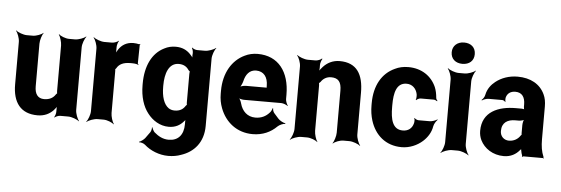

<svg xmlns="http://www.w3.org/2000/svg" viewBox="-56 -920 3822 1309"><g transform="rotate(5 1855.0 -265.0)"><path d="M252 -104C209 -104 188 -134 188 -186V-478C188 -502 200 -539 210 -552L209 -554C198 -542 162 -528 138 -528H97C73 -528 36 -542 23 -554L21 -552C33 -539 47 -502 47 -478V-187C47 -64 101 10 217 10C265 10 299 -8 325 -35C333 -45 347 -60 351 -70L348 -72C343 -62 342 -43 343 -29V-27C344 -15 337 5 332 12L334 15C340 8 360 0 372 0H427C451 0 488 14 501 26L503 24C491 11 477 -26 477 -50V-478C477 -502 491 -539 503 -552L501 -554C488 -542 451 -528 427 -528H386C362 -528 327 -542 316 -554L314 -552C324 -539 336 -502 336 -478V-167C336 -164 337 -150 339 -148L341 -152C339 -153 331 -145 330 -143C314 -118 289 -104 252 -104Z M872 -391 874 -393C872 -395 868 -399 868 -403L870 -527C870 -529 873 -532 874 -533L872 -536C871 -535 868 -533 866 -533C855 -536 838 -538 826 -538C778 -538 746 -515 726 -485C719 -474 710 -458 707 -449L710 -448C714 -457 715 -475 714 -488V-497C713 -511 720 -534 726 -542L725 -545C718 -537 695 -528 680 -528H628C604 -528 567 -542 554 -554L552 -552C564 -539 578 -502 578 -478V-50C578 -26 564 11 552 24L554 26C567 14 604 0 628 0H669C693 0 728 14 739 26L741 24C731 11 719 -26 719 -50V-334C719 -337 719 -350 717 -351L715 -348C716 -347 723 -354 724 -356C740 -385 769 -400 818 -400C835 -400 863 -400 872 -391Z M1224 -31V-17C1224 57 1186 98 1123 98C1082 98 1051 80 1023 56C1015 48 1007 32 1006 24H1002C1003 32 1000 48 994 57L963 100C955 111 933 127 923 129L924 133C934 131 955 137 965 146C1006 183 1067 208 1129 208C1160 208 1190 203 1216 193C1302 165 1366 96 1366 -18V-478C1366 -502 1380 -539 1392 -552L1390 -554C1377 -542 1340 -528 1316 -528H1263C1252 -528 1234 -535 1229 -542L1226 -539C1231 -533 1236 -514 1235 -504V-502C1233 -489 1234 -471 1238 -462L1241 -464C1238 -473 1225 -488 1216 -497C1192 -522 1161 -538 1116 -538C1088 -538 1062 -532 1038 -519C957 -479 913 -389 913 -268V-258C913 -178 934 -112 970 -67C1003 -24 1054 10 1115 10C1160 10 1192 -8 1216 -36C1221 -41 1228 -49 1230 -55L1227 -56C1224 -51 1224 -39 1224 -31ZM1224 -361V-166C1224 -163 1225 -149 1226 -148L1229 -151C1227 -152 1220 -145 1218 -142C1204 -119 1181 -104 1146 -104C1130 -104 1116 -108 1104 -116C1070 -140 1054 -193 1054 -258V-268C1054 -349 1078 -423 1147 -423C1180 -423 1202 -409 1216 -387C1218 -385 1227 -376 1229 -377L1227 -381C1225 -380 1224 -364 1224 -361Z M1677 -538C1645 -538 1615 -531 1589 -518C1506 -479 1449 -390 1449 -265V-246C1449 -211 1455 -178 1467 -147C1502 -55 1581 10 1689 10C1758 10 1813 -16 1854 -57C1866 -69 1893 -80 1905 -79L1906 -83C1893 -84 1866 -98 1855 -111L1824 -146C1817 -154 1813 -169 1814 -177L1810 -178C1809 -170 1801 -153 1793 -146C1770 -120 1739 -104 1698 -104C1643 -104 1607 -140 1593 -192C1590 -206 1579 -226 1571 -233L1570 -229C1578 -223 1597 -218 1611 -218H1866C1880 -218 1902 -209 1910 -202L1912 -204C1905 -212 1896 -234 1896 -248V-278C1896 -434 1819 -538 1677 -538ZM1757 -326V-320C1757 -317 1757 -311 1759 -310L1761 -312C1760 -314 1754 -314 1751 -314H1615C1601 -314 1578 -308 1570 -301L1572 -297C1580 -305 1591 -328 1595 -344C1605 -389 1630 -424 1676 -424C1728 -424 1757 -387 1757 -326Z M2189 -423C2239 -423 2260 -397 2260 -337V-50C2260 -26 2248 11 2238 24L2240 26C2251 14 2286 0 2310 0H2351C2375 0 2412 14 2425 26L2427 24C2415 11 2401 -26 2401 -50V-336C2401 -460 2356 -538 2238 -538C2190 -538 2152 -517 2125 -487C2116 -477 2102 -460 2097 -450L2101 -448C2105 -459 2107 -478 2106 -493V-498C2105 -511 2113 -534 2119 -542L2116 -545C2110 -537 2087 -528 2073 -528H2021C1997 -528 1960 -542 1947 -554L1945 -552C1957 -539 1971 -502 1971 -478V-50C1971 -26 1957 11 1945 24L1947 26C1960 14 1997 0 2021 0H2062C2086 0 2122 14 2133 26L2134 24C2124 11 2112 -26 2112 -50V-359C2112 -362 2111 -378 2109 -379L2107 -375C2109 -374 2118 -383 2120 -385C2134 -407 2158 -423 2189 -423Z M2621 -257V-271C2621 -353 2636 -424 2706 -424C2744 -424 2772 -398 2780 -359C2782 -349 2781 -326 2777 -320L2780 -318C2784 -324 2800 -332 2810 -332H2899C2907 -332 2918 -327 2923 -323L2925 -326C2921 -330 2915 -339 2915 -347C2913 -372 2908 -396 2899 -418C2867 -491 2799 -538 2708 -538C2673 -538 2643 -531 2617 -518C2531 -479 2480 -393 2480 -271V-257C2480 -220 2485 -185 2495 -153C2525 -57 2599 10 2709 10C2764 10 2815 -13 2851 -45C2879 -70 2905 -106 2912 -152C2915 -168 2929 -189 2938 -197L2936 -200C2926 -192 2901 -183 2884 -183H2808C2799 -183 2784 -190 2781 -196L2778 -194C2782 -188 2782 -168 2779 -159C2770 -124 2744 -104 2707 -104C2636 -104 2621 -174 2621 -257Z M3143 -50V-478C3143 -502 3157 -539 3169 -552L3167 -554C3154 -542 3117 -528 3093 -528H3052C3028 -528 2991 -542 2978 -554L2976 -552C2988 -539 3002 -502 3002 -478V-50C3002 -26 2988 11 2976 24L2978 26C2991 14 3028 0 3052 0H3093C3117 0 3154 14 3167 26L3169 24C3157 11 3143 -26 3143 -50ZM3072 -592C3119 -592 3151 -619 3151 -665C3151 -711 3119 -738 3072 -738C3026 -738 2993 -709 2993 -665C2993 -619 3026 -592 3072 -592Z M3658 -128V-352C3658 -383 3653 -410 3642 -433C3611 -501 3544 -538 3456 -538C3397 -538 3345 -519 3306 -488C3279 -467 3255 -436 3247 -397C3245 -382 3233 -365 3224 -358L3227 -355C3235 -362 3257 -370 3272 -370H3365C3373 -370 3382 -364 3385 -359L3388 -361C3385 -366 3385 -383 3387 -390C3395 -419 3418 -434 3449 -434C3494 -434 3516 -404 3516 -353V-338C3516 -331 3518 -318 3522 -314L3524 -317C3520 -321 3509 -323 3503 -323H3462C3343 -323 3233 -279 3233 -148C3233 -125 3238 -104 3247 -85C3274 -30 3333 10 3408 10C3456 10 3491 -11 3515 -40C3519 -44 3525 -50 3526 -54L3522 -55C3521 -51 3523 -43 3524 -37C3526 -26 3528 -16 3532 -7C3533 -5 3533 1 3532 3L3534 5C3535 3 3539 0 3542 0H3674C3676 0 3679 2 3680 3L3682 1C3681 0 3678 -2 3678 -4C3678 -5 3680 -7 3680 -7L3678 -10C3664 -43 3658 -80 3658 -128ZM3374 -159C3374 -218 3414 -240 3466 -240H3491C3503 -240 3525 -246 3532 -253L3528 -256C3521 -249 3516 -225 3516 -211V-162C3516 -159 3516 -145 3518 -143L3520 -146C3518 -148 3512 -141 3510 -138C3495 -115 3468 -98 3434 -98C3401 -98 3374 -122 3374 -159Z"/></g></svg>

Font: Asimov
Style: EdgeNar
Weight: 500
Designer: Google
Version: Version 2.000980: 2014